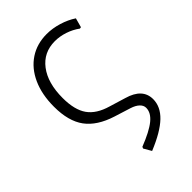

<svg xmlns="http://www.w3.org/2000/svg" viewBox="-198 -532 780 780"><g transform="rotate(-45 192.0 -142.5)"><path d="M176 144 179 137Q243 112 272.5 88Q302 64 302 36Q302 22 290 10.5Q278 -1 256 -8L186 -30Q110 -54 75 -101.5Q40 -149 40 -232Q40 -302 63.5 -354Q87 -406 129.5 -434Q172 -462 228 -462Q261 -462 295.5 -451.5Q330 -441 357 -423L346 -383L339 -382Q316 -399 287.5 -408.5Q259 -418 231 -418Q166 -418 128 -368Q90 -318 90 -232Q90 -164 116 -127Q142 -90 201 -73L270 -52Q347 -30 347 31Q347 74 310 109.5Q273 145 195 177Z"/></g></svg>

Font: Luna Sans Light
Style: Regular
Weight: 300
Designer: Juan Pablo del Peral
Foundry: Huerta Tipografica
Version: Version 2.001; ttfautohint (v1.5)